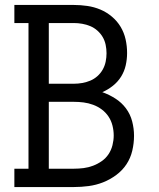

<svg xmlns="http://www.w3.org/2000/svg" viewBox="-20 -755 640 775"><path d="M38 0V-74H95V-662H38V-735H278Q305 -735 332.5 -731Q360 -727 385 -716.5Q410 -706 431.5 -688Q453 -670 467 -646.5Q481 -623 487 -596Q493 -569 493 -541Q493 -516 487.5 -491.5Q482 -467 469 -446Q456 -425 436 -409Q416 -393 393 -383Q421 -373 446 -357Q471 -341 488.5 -317.5Q506 -294 513.5 -265Q521 -236 521 -207Q521 -177 514 -147Q507 -117 490.5 -92Q474 -67 449 -48.5Q424 -30 396 -19Q368 -8 338 -4Q308 0 278 0ZM177 -417H278Q295 -417 312 -420Q329 -423 344.5 -429.5Q360 -436 373 -447.5Q386 -459 394.5 -474Q403 -489 406.5 -506Q410 -523 410 -540Q410 -557 406.5 -574Q403 -591 394.5 -605.5Q386 -620 373 -631.5Q360 -643 344.5 -649.5Q329 -656 312 -659Q295 -662 278 -662H177ZM177 -74H278Q298 -74 317.5 -76.5Q337 -79 355.5 -86Q374 -93 390.5 -104.5Q407 -116 418 -132.5Q429 -149 434 -169Q439 -189 439 -208Q439 -228 434 -248Q429 -268 418 -284.5Q407 -301 391 -313Q375 -325 356 -332Q337 -339 317.5 -341.5Q298 -344 278 -344H177Z"/></svg>

Font: Iosevka Plex Etoile
Style: Regular
Weight: 400
Designer: Belleve Invis
Foundry: Belleve Invis
Version: Version 25.1.1; ttfautohint (v1.8.4)